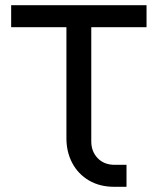

<svg xmlns="http://www.w3.org/2000/svg" viewBox="-20 -720 608 740"><path d="M420.8 0Q364.4 0 322.8 -24.5Q281.2 -49 258.6 -91.5Q236 -134 236 -187V-615.2H23V-700H544.8V-615.2H331.8V-174.8Q331.8 -136.2 356.4 -110.5Q381 -84.8 421.6 -84.8H467.6V0Z"/></svg>

Font: MuseoModerno Thin
Style: Regular
Weight: 100
Designer: Pablo Cosgaya, Héctor Gatti, Marcela Romero, and the Authors of The MuseoModerno Project.
Foundry: Omnibus-Type Team
Version: Version 1.003